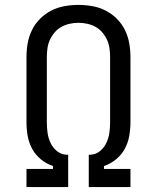

<svg xmlns="http://www.w3.org/2000/svg" viewBox="-20 -763 640 783"><path d="M88 0V-74H196V-86Q169 -95 147 -113Q125 -131 111.5 -155.5Q98 -180 93 -208Q88 -236 88 -264V-530Q88 -559 93 -587Q98 -615 110.5 -640.5Q123 -666 143.5 -686.5Q164 -707 189.5 -720Q215 -733 243.5 -738Q272 -743 300 -743Q328 -743 356.5 -738Q385 -733 410.5 -720Q436 -707 456.5 -686.5Q477 -666 489.5 -640.5Q502 -615 507 -587Q512 -559 512 -530V-264Q512 -236 507 -208Q502 -180 488.5 -155.5Q475 -131 453 -113Q431 -95 404 -86V-74H512V0H342V-132H349Q371 -133 388 -147Q405 -161 414 -180.5Q423 -200 426 -221Q429 -242 429 -264V-530Q429 -548 426.5 -566Q424 -584 416.5 -600.5Q409 -617 397 -631Q385 -645 369.5 -653.5Q354 -662 336 -666Q318 -670 300 -670Q282 -670 264 -666Q246 -662 230.5 -653.5Q215 -645 203 -631Q191 -617 183.5 -600.5Q176 -584 173.5 -566Q171 -548 171 -530V-264Q171 -242 174 -221Q177 -200 186 -180.5Q195 -161 212 -147Q229 -133 251 -132H258V0Z"/></svg>

Font: Iosevka SS04 Extended
Style: Regular
Weight: 400
Width: 7
Monospace: yes
Designer: Belleve Invis
Foundry: Belleve Invis
Version: Version 19.0.0; ttfautohint (v1.8.4)